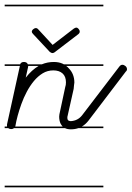

<svg xmlns="http://www.w3.org/2000/svg" viewBox="-20 -562 563 821"><path d="M422 -14H315Q300 -9 283 -9Q268 -9 258 -14H40Q35 -10 28 -10Q21 -10 15 -14H0V-21H10Q10 -23 10 -25V-30L65 -280H0V-287H66Q70 -297 82 -297Q91 -297 96 -292Q98 -289 99 -287H159Q183 -297 210 -297Q231 -297 247 -290Q250 -288 253 -287H422V-280H263Q269 -276 274 -270Q286 -258 292 -242.5Q298 -227 298 -209Q297 -204 296.5 -197.5Q296 -191 295 -182L269 -66Q268 -64 268 -59Q268 -49 273 -46.5Q278 -44 283 -44Q313 -46 331 -69L490 -277Q496 -285 503 -285Q510 -285 516.5 -279.5Q523 -274 523 -266Q523 -260 518 -256L359 -47Q346 -30 330 -21H422ZM243 -27Q237 -35 235 -45Q233 -55 233 -63Q233 -69 234 -73L259 -190Q262 -198 262 -210Q262 -235 247.5 -248Q233 -261 208 -261Q183 -261 162.5 -248.5Q142 -236 125 -215.5Q108 -195 94.5 -169.5Q81 -144 71.5 -117.5Q62 -91 55.5 -67Q49 -43 46 -24L45 -21H248ZM296 -440Q302 -444 307 -444Q311 -444 316 -438.5Q321 -433 321 -427Q321 -421 315 -416L213 -338Q208 -335 204 -335Q200 -335 193 -340L122 -416Q116 -422 116 -426Q116 -432 122 -437Q128 -442 133 -442Q139 -442 144 -436L205 -370ZM422 239H0V232H422ZM422 -535H0V-542H422ZM100 -277Q100 -276 100 -275L90 -230Q116 -263 145 -280H101Q101 -279 100 -277Z"/></svg>

Font: Gruenewald VA 1. Klasse
Style: Regular
Weight: 400
Designer: Peter Wiegel
Foundry: Peter Wiegel, nach dem Schriftentwurf von Dr. H. Gr¸newald
Version: Version 0.007